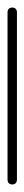

<svg xmlns="http://www.w3.org/2000/svg" viewBox="-20 -490 65 510"><path d="M0 -13H25V-458H0ZM13 -25Q9 -25 6 -23.5Q3 -22 1.5 -19Q0 -16 0 -13Q0 -9 1.5 -6Q3 -3 6 -1.5Q9 0 13 0Q16 0 19 -1.5Q22 -3 23.5 -6Q25 -9 25 -13Q25 -16 23.5 -19Q22 -22 19 -23.5Q16 -25 13 -25ZM13 -470Q9 -470 6 -468.5Q3 -467 1.5 -464Q0 -461 0 -458Q0 -454 1.5 -451Q3 -448 6 -446.5Q9 -445 13 -445Q16 -445 19 -446.5Q22 -448 23.5 -451Q25 -454 25 -458Q25 -461 23.5 -464Q22 -467 19 -468.5Q16 -470 13 -470Z"/></svg>

Font: Wavefont Thin
Style: Regular
Weight: 100
Monospace: yes
Version: Version 3.005;gftools[0.9.33]